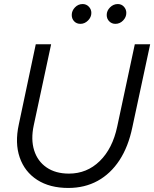

<svg xmlns="http://www.w3.org/2000/svg" viewBox="-20 -919 763 950"><path d="M318 11Q226 11 164 -29Q102 -69 77.5 -140Q53 -211 73 -303L157 -700H233L147 -299Q132 -229 149 -175Q166 -121 210.5 -90.5Q255 -60 321 -60Q410 -60 473.5 -122Q537 -184 560 -293L647 -700H723L635 -290Q615 -193 571 -126Q527 -59 463 -24Q399 11 318 11ZM378 -801Q359 -801 347 -813.5Q335 -826 335 -845Q335 -866 351 -882.5Q367 -899 389 -899Q407 -899 419.5 -886Q432 -873 432 -855Q432 -834 415.5 -817.5Q399 -801 378 -801ZM551 -801Q533 -801 520.5 -813.5Q508 -826 508 -845Q508 -866 524.5 -882.5Q541 -899 563 -899Q581 -899 593 -886Q605 -873 605 -855Q605 -834 589 -817.5Q573 -801 551 -801Z"/></svg>

Font: Red Hat Display VF
Style: Italic
Weight: 300
Italic angle: -12°
Designer: Pentagram, MCKL
Foundry: Pentagram, MCKL
Version: Version 1.010